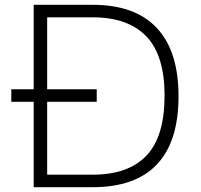

<svg xmlns="http://www.w3.org/2000/svg" viewBox="-20 -778 834 798"><path d="M722 -378Q722 -190 632.5 -95Q543 0 365 0H120V-355H27V-407H120V-758H365Q542 -758 632 -661.5Q722 -565 722 -378ZM664 -381Q664 -548 588 -627Q512 -706 365 -706H176V-407H382V-355H176V-52H365Q513 -52 588.5 -131Q664 -210 664 -381Z"/></svg>

Font: Biryani ExtraLight
Style: Regular
Weight: 275
Designer: Dan Reynolds and Mathieu Reguer
Foundry: Dan Reynolds and Mathieu Reguer
Version: Version 1.004; ttfautohint (v1.1) -l 5 -r 5 -G 72 -x 0 -D la